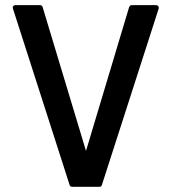

<svg xmlns="http://www.w3.org/2000/svg" viewBox="-20 -719 658 739"><path d="M29.8 -686Q27.8 -690.9 30.8 -695.1Q33.7 -699.2 39.1 -699.2H133.8Q142.1 -699.2 144 -691.9L311 -138.2L477.1 -691.9Q480.5 -699.2 486.8 -699.2H581.1Q586.4 -699.2 589.4 -695.1Q592.3 -690.9 590.8 -686L372.1 -6.8Q370.1 0 362.8 0H257.8Q250 0 248 -6.8Z"/></svg>

Font: Fragment Mono SemBd
Style: Regular
Weight: 600
Designer: Wei Huang based on Nimbus Sans by URW Studio, based on Helvetica by Max Miedinger.
Foundry: Wei Huang
Version: Version 1.011